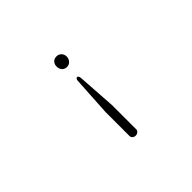

<svg xmlns="http://www.w3.org/2000/svg" viewBox="-151 -890 1301 1301"><g transform="rotate(-45 500.0 -239.0)"><path d="M468.8 112.3Q468.8 125 478.5 132.8Q487.3 140.6 501 140.6Q513.7 140.6 522.5 132.8Q533.2 125 533.2 112.3V-117.2L514.6 -396.5Q512.7 -420.9 500 -420.9Q486.3 -420.9 485.4 -396.5L468.8 -117.2ZM500 -517.6Q522.5 -517.6 536.1 -534.2Q548.8 -548.8 548.8 -569.3Q548.8 -589.8 536.1 -603.5Q522.5 -619.1 500 -619.1Q476.6 -619.1 463.9 -603.5Q452.1 -589.8 452.1 -569.3Q452.1 -548.8 463.9 -534.2Q476.6 -517.6 500 -517.6Z"/></g></svg>

Font: GulimChe
Style: Regular
Weight: 400
Monospace: yes
Version: Version 2.21